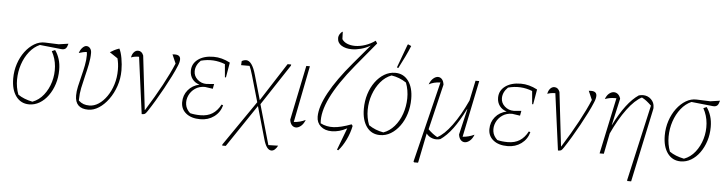

<svg xmlns="http://www.w3.org/2000/svg" viewBox="-53 -1030 5655 1491"><g transform="rotate(5 2774.0 -284.0)"><path d="M188 7Q124 7 86 -44Q48 -95 48 -183Q48 -243 66 -297.5Q84 -352 115.5 -394Q147 -436 187 -460Q227 -484 271 -482L377 -478L452 -489Q445 -461 435 -451.5Q425 -442 408 -442Q403 -442 397 -442.5Q391 -443 384 -444L232 -460Q186 -440 151.5 -396.5Q117 -353 98 -296Q79 -239 78.5 -177.5Q78 -116 99 -61Q122 -45 150 -34Q178 -23 212 -16Q263 -35 298.5 -80Q334 -125 351 -183.5Q368 -242 363 -304Q358 -366 328 -420L353 -431Q374 -402 386 -364Q398 -326 398 -279Q398 -221 381.5 -169.5Q365 -118 336 -78Q307 -38 269 -15.5Q231 7 188 7Z M649 8Q546 8 546 -94Q546 -126 554.5 -165Q563 -204 574 -246.5Q585 -289 593.5 -332Q602 -375 602 -415Q602 -424 600 -437Q573 -436 538 -424Q546 -450 562 -466.5Q578 -483 593 -483Q610 -483 621.5 -469Q633 -455 633 -433Q633 -391 623.5 -344Q614 -297 602 -249.5Q590 -202 580.5 -155.5Q571 -109 571 -67Q571 -58 571 -56Q590 -39 609.5 -32Q629 -25 655 -25Q692 -25 727 -48Q762 -71 790.5 -112Q819 -153 835.5 -206Q852 -259 852 -319Q852 -346 849 -368Q846 -390 841 -409L778 -451Q795 -462 810.5 -470Q826 -478 849 -486Q863 -460 871.5 -412.5Q880 -365 880 -318Q880 -254 860 -195.5Q840 -137 806.5 -91Q773 -45 732 -18.5Q691 8 649 8Z M1089 -28Q1229 -252 1294 -408L1264 -477Q1269 -478 1282 -478Q1326 -478 1326 -443Q1326 -421 1313 -391Q1298 -354 1274 -306.5Q1250 -259 1222 -208Q1194 -157 1165 -108.5Q1136 -60 1110 -21Q1098 -3 1091 1.5Q1084 6 1066 6L1007 -436Q967 -435 945 -425Q949 -450 963 -466Q977 -482 996 -482Q1025 -482 1038 -448L1087 -28Z M1522 6Q1453 6 1412 -26.5Q1371 -59 1371 -113Q1371 -168 1404.5 -208.5Q1438 -249 1493 -261Q1458 -271 1437.5 -298Q1417 -325 1417 -362Q1417 -418 1463 -452Q1509 -486 1585 -486Q1648 -486 1713 -452L1693 -335H1685L1676 -437Q1584 -473 1487 -447Q1447 -408 1447 -361Q1447 -324 1476.5 -297.5Q1506 -271 1547 -271L1606 -276L1599 -238L1537 -247Q1493 -247 1461 -225Q1429 -203 1413.5 -168.5Q1398 -134 1403.5 -98Q1409 -62 1440 -34Q1476 -25 1521 -25Q1576 -25 1614 -49Q1652 -73 1678 -122L1690 -117Q1675 -61 1629.5 -27.5Q1584 6 1522 6Z M1710 195 1711 186 1952 -164 1893 -369Q1878 -420 1868 -440H1802L1804 -472Q1815 -478 1823.5 -480Q1832 -482 1837 -482Q1885 -482 1915 -374L1970 -182L2161 -479H2189L2188 -470L1978 -151L2067 160L2143 158Q2121 200 2094 200Q2055 200 2032 117L1960 -135L1738 195Z M2339 -60Q2327 -28 2307 -11.5Q2287 5 2268 5Q2250 5 2236.5 -9Q2223 -23 2219 -51L2307 -478H2335L2248 -36Q2298 -39 2339 -60Z M2601 149 2666 -23Q2606 10 2547 10Q2494 10 2461.5 -18.5Q2429 -47 2429 -94Q2429 -171 2489 -281.5Q2549 -392 2666 -530L2792 -679Q2756 -658 2718.5 -648Q2681 -638 2647 -638Q2599 -638 2566.5 -658Q2534 -678 2534 -717Q2534 -731 2543 -746Q2552 -761 2566 -768L2568 -710Q2582 -688 2609 -677Q2636 -666 2670 -666Q2708 -666 2749.5 -680Q2791 -694 2827 -720L2840 -700L2685 -513Q2439 -215 2457 -44Q2504 -20 2559.5 -23Q2615 -26 2697 -57L2706 -45Q2695 10 2669.5 63Q2644 116 2611 153Z M2923 7Q2857 7 2819 -45Q2781 -97 2781 -185Q2781 -247 2798 -301Q2815 -355 2845.5 -396.5Q2876 -438 2915.5 -461.5Q2955 -485 3000 -485Q3065 -485 3103 -433.5Q3141 -382 3141 -293Q3141 -232 3124 -177.5Q3107 -123 3076.5 -81.5Q3046 -40 3007 -16.5Q2968 7 2923 7ZM2948 -16Q2996 -33 3032.5 -75Q3069 -117 3089 -174.5Q3109 -232 3110 -295.5Q3111 -359 3089 -417Q3035 -453 2973 -462Q2925 -444 2889 -401Q2853 -358 2832.5 -300.5Q2812 -243 2811.5 -180.5Q2811 -118 2833 -62Q2884 -27 2948 -16ZM3020 -524 3009 -528 3076 -710 3080 -714 3105 -703Q3089 -663 3067.5 -618.5Q3046 -574 3020 -524Z M3236 195H3206L3201 189L3356 -441Q3302 -439 3266 -418Q3278 -450 3297 -466Q3316 -482 3334 -482Q3351 -482 3364 -468.5Q3377 -455 3381 -426L3296 -71Q3332 -35 3368 -16Q3421 -43 3480 -123Q3539 -203 3593 -321L3626 -478H3655L3564 -36Q3611 -39 3655 -60Q3643 -28 3623 -11.5Q3603 5 3584 5Q3566 5 3552.5 -9Q3539 -23 3535 -51L3582 -252L3580 -253Q3533 -158 3487.5 -97Q3442 -36 3394 -3Q3362 7 3331.5 -3Q3301 -13 3284 -37L3238 191Z M3917 6Q3848 6 3807 -26.5Q3766 -59 3766 -113Q3766 -168 3799.5 -208.5Q3833 -249 3888 -261Q3853 -271 3832.5 -298Q3812 -325 3812 -362Q3812 -418 3858 -452Q3904 -486 3980 -486Q4043 -486 4108 -452L4088 -335H4080L4071 -437Q3979 -473 3882 -447Q3842 -408 3842 -361Q3842 -324 3871.5 -297.5Q3901 -271 3942 -271L4001 -276L3994 -238L3932 -247Q3888 -247 3856 -225Q3824 -203 3808.5 -168.5Q3793 -134 3798.5 -98Q3804 -62 3835 -34Q3871 -25 3916 -25Q3971 -25 4009 -49Q4047 -73 4073 -122L4085 -117Q4070 -61 4024.5 -27.5Q3979 6 3917 6Z M4334 -28Q4474 -252 4539 -408L4509 -477Q4514 -478 4527 -478Q4571 -478 4571 -443Q4571 -421 4558 -391Q4543 -354 4519 -306.5Q4495 -259 4467 -208Q4439 -157 4410 -108.5Q4381 -60 4355 -21Q4343 -3 4336 1.5Q4329 6 4311 6L4252 -436Q4212 -435 4190 -425Q4194 -450 4208 -466Q4222 -482 4241 -482Q4270 -482 4283 -448L4332 -28Z M4635 0 4728 -438Q4725 -438 4722 -438Q4719 -438 4716 -438Q4695 -438 4676.5 -434.5Q4658 -431 4639 -424Q4649 -453 4667.5 -468Q4686 -483 4705 -483Q4722 -483 4736 -471.5Q4750 -460 4757 -437L4710 -227H4711Q4802 -410 4899 -475Q4907 -477 4915 -478.5Q4923 -480 4931 -480Q4969 -480 4995 -455Q5021 -430 5021 -393Q5021 -389 5021 -383.5Q5021 -378 5019 -373L4898 195H4869L4866 190L5000 -404Q4978 -425 4962 -437.5Q4946 -450 4925 -461Q4871 -434 4812 -355Q4753 -276 4700 -161L4668 0Z M5267 7Q5203 7 5165 -44Q5127 -95 5127 -183Q5127 -243 5145 -297.5Q5163 -352 5194.5 -394Q5226 -436 5266 -460Q5306 -484 5350 -482L5456 -478L5531 -489Q5524 -461 5514 -451.5Q5504 -442 5487 -442Q5482 -442 5476 -442.5Q5470 -443 5463 -444L5311 -460Q5265 -440 5230.5 -396.5Q5196 -353 5177 -296Q5158 -239 5157.5 -177.5Q5157 -116 5178 -61Q5201 -45 5229 -34Q5257 -23 5291 -16Q5342 -35 5377.5 -80Q5413 -125 5430 -183.5Q5447 -242 5442 -304Q5437 -366 5407 -420L5432 -431Q5453 -402 5465 -364Q5477 -326 5477 -279Q5477 -221 5460.5 -169.5Q5444 -118 5415 -78Q5386 -38 5348 -15.5Q5310 7 5267 7Z"/></g></svg>

Font: Piazzolla Thin
Style: Italic
Weight: 100
Italic angle: -11.3°
Designer: Juan Pablo del Peral
Foundry: Huerta Tipografica
Version: Version 1.330